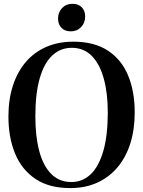

<svg xmlns="http://www.w3.org/2000/svg" viewBox="-20 -970 747 1002"><path d="M347.5 11.5Q237.5 12 165.8 -35.8Q94 -83.5 59 -167.8Q24 -252 24 -362Q24 -451.5 47.5 -523.5Q71 -595.5 115 -646.8Q159 -698 221.5 -725.2Q284 -752.5 362.5 -752.5Q471.5 -752.5 542.5 -706.2Q613.5 -660 648.2 -577Q683 -494 683 -383Q683 -294 660 -221.2Q637 -148.5 593 -96.5Q549 -44.5 487 -16.5Q425 11.5 347.5 11.5ZM352.5 -20Q411 -20 453.5 -60.8Q496 -101.5 519.2 -182.2Q542.5 -263 542.5 -383Q542.5 -484 521.5 -560Q500.5 -636 459 -678.2Q417.5 -720.5 354.5 -720.5Q296 -720.5 253.2 -681Q210.5 -641.5 187.5 -562Q164.5 -482.5 164.5 -362.5Q164.5 -257 185.2 -180.2Q206 -103.5 247.8 -61.8Q289.5 -20 352.5 -20ZM348.5 -806.5Q318.5 -806.5 300.8 -824.8Q283 -843 283 -873Q283 -906 304 -928Q325 -950 358 -950H359Q389 -950 406.8 -932Q424.5 -914 424.5 -884Q424.5 -851 403.5 -828.8Q382.5 -806.5 349.5 -806.5Z"/></svg>

Font: Merriweather 120pt SemiBold
Style: Regular
Weight: 600
Version: Version 2.100